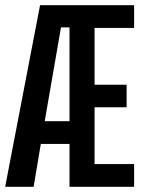

<svg xmlns="http://www.w3.org/2000/svg" viewBox="-20 -723 604 743"><path d="M135 -703 0 0H110L138 -166H249V0H499V-88H346V-308H470V-395H346V-615H499V-703ZM153 -254 216 -617H249V-254Z"/></svg>

Font: Modon Arabic
Style: Bold
Weight: 700
Designer: Ahmedzaza
Foundry: Ahmedzaza
Version: Version 2.010